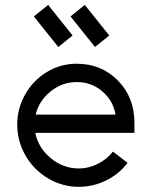

<svg xmlns="http://www.w3.org/2000/svg" viewBox="-20 -736 606 767"><path d="M270 -594.2 212.9 -548.3 115.2 -670.4 172.4 -716.3ZM416.5 -594.2 359.4 -548.3 261.7 -670.4 318.8 -716.3ZM121.1 -205.1Q132.8 -146 182.4 -104.5Q231.9 -63 295.4 -63Q334 -63 370.6 -81.3Q407.2 -99.6 431.2 -130.4L489.7 -85.4Q455.6 -40.5 403.8 -15.1Q352.1 10.3 295.4 10.3Q229 10.3 172.1 -23.4Q115.2 -57.1 82 -114.5Q48.8 -171.9 48.8 -238.3Q48.8 -302.7 80.6 -358.9Q112.3 -415 167 -448.2Q221.7 -481.4 286.1 -481.4Q385.3 -481.4 451.2 -414.1Q517.1 -346.7 517.1 -245.1V-205.1ZM441.4 -278.3Q432.6 -333 389.2 -370.6Q345.7 -408.2 286.6 -408.2Q228 -408.2 181.6 -370.4Q135.3 -332.5 122.6 -278.3Z"/></svg>

Font: Eligible
Style: Regular
Weight: 500
Version: Version 1.1